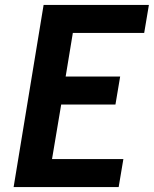

<svg xmlns="http://www.w3.org/2000/svg" viewBox="-20 -755 621 775"><path d="M35 0H459L478 -113H190L227 -333H446L465 -446H245L274 -622H562L581 -735H156Z"/></svg>

Font: Iosevka Sparkle XBdObl
Style: Regular
Weight: 800
Italic angle: -9°
Designer: Belleve Invis
Foundry: Belleve Invis
Version: Version 4.5.0; ttfautohint (v1.8.3)